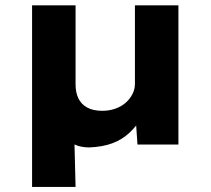

<svg xmlns="http://www.w3.org/2000/svg" viewBox="-20 -551 803 732"><path d="M102.3 161.6V-530.7H268.1V-228Q268.1 -199.4 278.5 -176.8Q288.9 -154.3 311.7 -141.4Q334.5 -128.5 369.9 -128.5Q396.8 -128.5 419.9 -136.8Q443 -145 459.4 -159.5Q475.7 -174 485 -192.4Q494.4 -210.9 494.4 -231.1V-530.7H660.2V0H504.1L497.8 -92.6L524.4 -108.2Q501.4 -70.8 473.7 -45Q446 -19.1 409.2 -5.1Q372.4 8.9 320.4 11.1Q307 11.1 292.6 8.7Q278.1 6.3 265.9 0.6Q253.6 -5.2 247.9 -13.4L262.4 -66L268.1 161.6Z"/></svg>

Font: Lexend Exa
Style: Regular
Weight: 400
Designer: Bonnie Shaver-Troup, Thomas Jockin
Foundry: Lexend
Version: Version 1.007